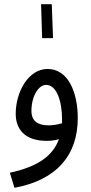

<svg xmlns="http://www.w3.org/2000/svg" viewBox="-20 -666 432 916"><path d="M181 -484H233L227 -646H176ZM49 230C249 193 351 76 351 -103C351 -226 305 -337 207 -337C115 -337 55 -227 55 -123C55 -52 96 6 203 6C221 6 242 4 261 -2C234 74 164 129 27 158ZM130 -137C130 -206 163 -261 200 -261C251 -261 276 -182 276 -96C276 -90 276 -84 276 -78C256 -72 233 -68 212 -68C162 -68 130 -87 130 -137Z"/></svg>

Font: Noto Sans Arabic UI Cn
Style: Regular
Weight: 400
Width: 3
Designer: Monotype Design Team, Nadine Chahine and Nizar Qandah
Foundry: Monotype Imaging Inc.
Version: Version 2.010